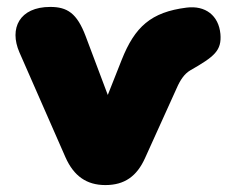

<svg xmlns="http://www.w3.org/2000/svg" viewBox="-20 -524 657 554"><path d="M284 10C339 10 375 -15 399 -69L490 -270C500 -293 512 -311 529 -321C599 -361 620 -378 616 -426C611 -479 573 -509 518 -502C416 -489 369 -447 331 -351L291 -250L227 -420C202 -486 174 -504 125 -504C36 -504 6 -442 36 -373L169 -70C193 -16 230 10 284 10Z"/></svg>

Font: SN Pro Black
Style: Regular
Weight: 900
Designer: Tobias Whetton
Foundry: Supernotes
Version: Version 1.001;Glyphs 3.2 (3249)